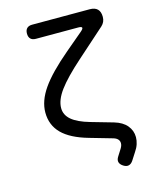

<svg xmlns="http://www.w3.org/2000/svg" viewBox="-131 -817 862 1076"><g transform="rotate(-15 300.0 -279.0)"><path d="M533 -620 369 -474Q279 -394 238 -338.5Q197 -283 197 -236Q197 -196 230.5 -167.5Q264 -139 334 -119L463 -82Q511 -68 535.5 -38.5Q560 -9 560 29Q560 48 553.5 68.5Q547 89 533 109L506 151Q495 168 480.5 171.5Q466 175 449 164Q432 153 428.5 139Q425 125 436 108L460 70Q465 62 467.5 54.5Q470 47 470 40Q470 27 461.5 17.5Q453 8 436 3L304 -35Q202 -64 153.5 -113Q105 -162 105 -235Q105 -302 154 -372.5Q203 -443 312 -535L415 -622Q430 -635 428 -641.5Q426 -648 406 -648H161Q141 -648 130.5 -658.5Q120 -669 120 -689Q120 -709 130.5 -719.5Q141 -730 161 -730H495Q525 -730 540 -715Q555 -700 555 -670Q555 -655 549.5 -642.5Q544 -630 533 -620Z"/></g></svg>

Font: Maple Mono NL
Style: Regular
Weight: 400
Monospace: yes
Designer: subframe7536
Version: Version 7.000